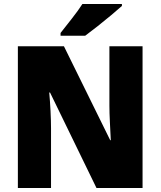

<svg xmlns="http://www.w3.org/2000/svg" viewBox="-20 -1040 809 967"><path d="M698 -93H466L232 -574H228Q232 -531 234.5 -480.5Q237 -430 237 -393V-93H70V-807H302L535 -334H538Q536 -376 533.5 -424Q531 -472 531 -507V-807H698ZM594 -1010Q574 -992 540.5 -964Q507 -936 471 -907.5Q435 -879 409 -860H285V-874Q310 -906 342 -946.5Q374 -987 395 -1020H594Z"/></svg>

Font: Noto Sans Telugu UI SemiCondensed Black
Style: Regular
Weight: 900
Width: 4
Designer: Jelle Bosma - Monotype Design Team
Foundry: Monotype Imaging Inc.
Version: Version 2.005; ttfautohint (v1.8.4.7-5d5b)